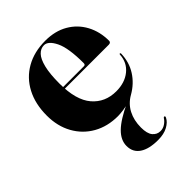

<svg xmlns="http://www.w3.org/2000/svg" viewBox="-196 -547 850 850"><g transform="rotate(-45 229.0 -122.0)"><path d="M118.5 -242.5V-253H284.5Q293.5 -253 293.5 -263.5Q293.5 -358 272.5 -401Q251.5 -444 225 -444Q204 -444 188 -427.2Q172 -410.5 162.8 -373.2Q153.5 -336 153.5 -275Q153.5 -171.5 195.8 -122.2Q238 -73 307.5 -73Q361 -73 396 -101.2Q431 -129.5 433.5 -177Q434 -181 436.5 -180.5Q438 -180.5 439.2 -179.5Q440.5 -178.5 440.5 -176Q439 -123.5 413 -82.8Q387 -42 342.5 -16.5Q307 3.5 289 38Q271 72.5 271 117.5Q271 155.5 285.2 172.8Q299.5 190 321.5 190Q337.5 190 351 181Q364.5 172 372 160Q374 157 376 156.2Q378 155.5 380 156.5Q381.5 157.5 381.8 159.5Q382 161.5 380 165.5Q371 184 346.8 197.2Q322.5 210.5 285.5 210.5Q229.5 210.5 198.8 190Q168 169.5 168 130Q168 93.5 200.2 61.8Q232.5 30 304.5 -3.5L311.5 -2.5Q290.5 4.5 269.2 7.2Q248 10 235 10Q170 10 120 -18.2Q70 -46.5 41.8 -97.2Q13.5 -148 13.5 -214.5Q13.5 -287.5 41.8 -341.2Q70 -395 121.8 -424.5Q173.5 -454 243 -454Q304.5 -454 349.2 -428Q394 -402 418.5 -356.5Q443 -311 443 -253.5Q443 -249 439.8 -245.8Q436.5 -242.5 429.5 -242.5Z"/></g></svg>

Font: Fraunces 120pt
Style: Bold
Weight: 700
Version: Version 1.000;[b76b70a41]